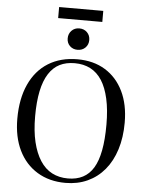

<svg xmlns="http://www.w3.org/2000/svg" viewBox="-66 -1094 886 1161"><g transform="rotate(5 376.5 -514.0)"><path d="M375 14Q277 14 204 -30.5Q131 -75 91.5 -156Q52 -237 52 -348Q52 -469 92 -556.5Q132 -644 206.5 -690.5Q281 -737 384 -737Q481 -737 552 -693.5Q623 -650 662 -570Q701 -490 701 -380Q701 -290 678 -217Q655 -144 612 -92.5Q569 -41 509 -13.5Q449 14 375 14ZM388 -14Q440 -14 478.5 -34Q517 -54 542 -95Q567 -136 579.5 -201.5Q592 -267 592 -358Q592 -448 577 -515Q562 -582 534 -625.5Q506 -669 464.5 -690.5Q423 -712 369 -712Q317 -712 278 -692.5Q239 -673 212 -631Q185 -589 171.5 -524.5Q158 -460 158 -371Q158 -282 174 -215.5Q190 -149 219.5 -103.5Q249 -58 291.5 -36Q334 -14 388 -14ZM378 -794Q350 -794 331.5 -812Q313 -830 313 -858Q313 -886 331.5 -905Q350 -924 378 -924Q407 -924 425.5 -905.5Q444 -887 444 -859Q444 -831 425.5 -812.5Q407 -794 378 -794ZM245 -975V-1042H513V-975Z"/></g></svg>

Font: Literata 60pt
Style: Regular
Weight: 400
Designer: Latin by Veronika Burian and Jose Scaglione. Greek by Irene Vlachou. Cyrillic by Vera Evstafieva.
Foundry: TypeTogether
Version: Version 3.002